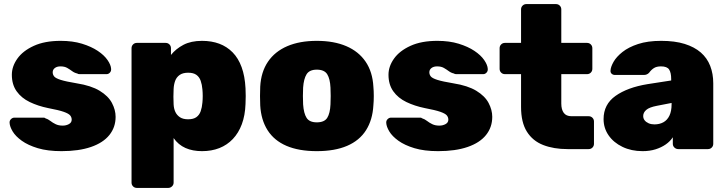

<svg xmlns="http://www.w3.org/2000/svg" viewBox="-20 -730 3559 940"><path d="M281 10Q213 10 165 -4.5Q117 -19 86.5 -41Q56 -63 42 -86.5Q28 -110 27 -128Q26 -139 33.5 -146.5Q41 -154 50 -154H195Q196 -154 198 -153.5Q200 -153 202 -151Q215 -147 226.5 -138Q238 -129 252.5 -122Q267 -115 287 -115Q304 -115 317.5 -122.5Q331 -130 331 -144Q331 -156 323.5 -165Q316 -174 292 -182.5Q268 -191 215 -201Q166 -211 125.5 -230.5Q85 -250 61.5 -283Q38 -316 38 -364Q38 -405 65 -443Q92 -481 145.5 -505.5Q199 -530 277 -530Q336 -530 381.5 -516Q427 -502 458.5 -481Q490 -460 506.5 -436Q523 -412 524 -393Q525 -382 518 -374.5Q511 -367 502 -367H371Q368 -367 364.5 -367.5Q361 -368 359 -370Q345 -373 333.5 -381.5Q322 -390 309 -397.5Q296 -405 276 -405Q259 -405 248.5 -397Q238 -389 238 -376Q238 -365 245 -356Q252 -347 277 -339Q302 -331 356 -322Q426 -311 468 -285.5Q510 -260 528 -226Q546 -192 546 -158Q546 -107 515.5 -69Q485 -31 425.5 -10.5Q366 10 281 10Z M650 190Q639 190 631.5 182.5Q624 175 624 164V-494Q624 -505 631.5 -512.5Q639 -520 650 -520H791Q802 -520 809.5 -512.5Q817 -505 817 -494V-461Q841 -491 878 -510.5Q915 -530 969 -530Q1016 -530 1053.5 -516Q1091 -502 1119 -473.5Q1147 -445 1163 -401Q1179 -357 1182 -298Q1183 -277 1183 -260Q1183 -243 1182 -221Q1180 -165 1164 -122Q1148 -79 1120 -49.5Q1092 -20 1054 -5Q1016 10 969 10Q923 10 888 -5.5Q853 -21 830 -54V164Q830 175 822 182.5Q814 190 804 190ZM901 -146Q927 -146 941.5 -156.5Q956 -167 962.5 -185.5Q969 -204 971 -228Q974 -260 971 -292Q969 -316 962.5 -334.5Q956 -353 941.5 -363.5Q927 -374 901 -374Q875 -374 859.5 -363Q844 -352 837.5 -334Q831 -316 830 -294Q829 -273 829 -256.5Q829 -240 830 -219Q831 -198 838.5 -182Q846 -166 861 -156Q876 -146 901 -146Z M1531 10Q1443 10 1382.5 -16Q1322 -42 1290 -92.5Q1258 -143 1254 -214Q1253 -235 1253 -260Q1253 -285 1254 -306Q1258 -378 1292 -428Q1326 -478 1386.5 -504Q1447 -530 1531 -530Q1615 -530 1675.5 -504Q1736 -478 1770 -428Q1804 -378 1808 -306Q1810 -285 1810 -260Q1810 -235 1808 -214Q1804 -143 1772 -92.5Q1740 -42 1679.5 -16Q1619 10 1531 10ZM1531 -131Q1568 -131 1582 -153Q1596 -175 1598 -219Q1599 -234 1599 -260Q1599 -286 1598 -301Q1596 -344 1582 -366.5Q1568 -389 1531 -389Q1495 -389 1481 -366.5Q1467 -344 1464 -301Q1463 -286 1463 -260Q1463 -234 1464 -219Q1467 -175 1481 -153Q1495 -131 1531 -131Z M2125 10Q2057 10 2009 -4.5Q1961 -19 1930.5 -41Q1900 -63 1886 -86.5Q1872 -110 1871 -128Q1870 -139 1877.5 -146.5Q1885 -154 1894 -154H2039Q2040 -154 2042 -153.5Q2044 -153 2046 -151Q2059 -147 2070.5 -138Q2082 -129 2096.5 -122Q2111 -115 2131 -115Q2148 -115 2161.5 -122.5Q2175 -130 2175 -144Q2175 -156 2167.5 -165Q2160 -174 2136 -182.5Q2112 -191 2059 -201Q2010 -211 1969.5 -230.5Q1929 -250 1905.5 -283Q1882 -316 1882 -364Q1882 -405 1909 -443Q1936 -481 1989.5 -505.5Q2043 -530 2121 -530Q2180 -530 2225.5 -516Q2271 -502 2302.5 -481Q2334 -460 2350.5 -436Q2367 -412 2368 -393Q2369 -382 2362 -374.5Q2355 -367 2346 -367H2215Q2212 -367 2208.5 -367.5Q2205 -368 2203 -370Q2189 -373 2177.5 -381.5Q2166 -390 2153 -397.5Q2140 -405 2120 -405Q2103 -405 2092.5 -397Q2082 -389 2082 -376Q2082 -365 2089 -356Q2096 -347 2121 -339Q2146 -331 2200 -322Q2270 -311 2312 -285.5Q2354 -260 2372 -226Q2390 -192 2390 -158Q2390 -107 2359.5 -69Q2329 -31 2269.5 -10.5Q2210 10 2125 10Z M2759 0Q2691 0 2639.5 -20Q2588 -40 2559.5 -85.5Q2531 -131 2531 -206V-367H2452Q2441 -367 2433.5 -374.5Q2426 -382 2426 -393V-494Q2426 -505 2433.5 -512.5Q2441 -520 2452 -520H2531V-684Q2531 -695 2538.5 -702.5Q2546 -710 2557 -710H2702Q2713 -710 2720.5 -702.5Q2728 -695 2728 -684V-520H2854Q2865 -520 2872.5 -512.5Q2880 -505 2880 -494V-393Q2880 -382 2872.5 -374.5Q2865 -367 2854 -367H2728V-223Q2728 -194 2740 -177.5Q2752 -161 2778 -161H2862Q2873 -161 2880.5 -153.5Q2888 -146 2888 -135V-26Q2888 -15 2880.5 -7.5Q2873 0 2862 0Z M3126 10Q3071 10 3027.5 -11Q2984 -32 2959.5 -67.5Q2935 -103 2935 -147Q2935 -219 2993.5 -260.5Q3052 -302 3150 -318L3266 -336V-343Q3266 -374 3256 -389.5Q3246 -405 3216 -405Q3195 -405 3182 -397Q3169 -389 3158 -374Q3148 -363 3132 -363H2991Q2981 -363 2974.5 -369Q2968 -375 2969 -385Q2970 -403 2984 -427.5Q2998 -452 3027.5 -475.5Q3057 -499 3104 -514.5Q3151 -530 3217 -530Q3284 -530 3332 -515Q3380 -500 3411 -473Q3442 -446 3457 -407.5Q3472 -369 3472 -322V-26Q3472 -15 3464.5 -7.5Q3457 0 3446 0H3301Q3290 0 3282 -7.5Q3274 -15 3274 -26V-58Q3261 -38 3239.5 -23Q3218 -8 3189.5 1Q3161 10 3126 10ZM3184 -121Q3209 -121 3228 -131.5Q3247 -142 3257.5 -164Q3268 -186 3268 -219V-226L3196 -212Q3159 -205 3144 -192Q3129 -179 3129 -162Q3129 -150 3136 -141Q3143 -132 3155.5 -126.5Q3168 -121 3184 -121Z"/></svg>

Font: Rubik Light ExtraBold
Style: Regular
Weight: 800
Version: Version 2.104